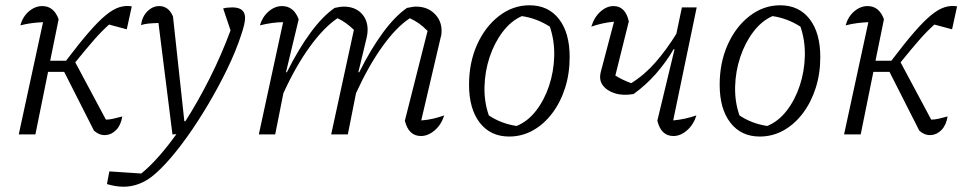

<svg xmlns="http://www.w3.org/2000/svg" viewBox="-20 -509 3659 727"><path d="M51 0 143 -425Q121 -424 101 -421.5Q81 -419 57 -413Q66 -446 89.5 -466Q113 -486 140 -486Q184 -486 202 -436L170 -279H230Q280 -345 316.5 -387Q353 -429 380.5 -451.5Q408 -474 431.5 -481.5Q455 -489 479 -485L460 -398L393 -416Q365 -391 336.5 -358.5Q308 -326 265 -273L381 -56Q394 -56 409 -59.5Q424 -63 443 -68Q438 -36 420.5 -17.5Q403 1 380 2.5Q357 4 336 -14L223 -237H162L114 0Z M633 0 580 -422Q553 -421 539.5 -419.5Q526 -418 514 -414Q518 -446 538 -466Q558 -486 583 -486Q618 -486 635 -447L678 -50H682Q730 -125 774.5 -213.5Q819 -302 853 -394L825 -477Q839 -481 860 -481Q908 -481 908 -441Q908 -420 893 -376Q873 -315 840.5 -248Q808 -181 769 -115Q730 -49 689 8.5Q648 66 609 108.5Q570 151 539 171Q495 198 448 198Q418 198 385 188L394 140L515 148Q548 121 581.5 83Q615 45 648 -1Z M960 0 1052 -425Q1013 -425 964 -413Q974 -446 997.5 -466Q1021 -486 1048 -486Q1092 -486 1111 -436L1063 -236L1066 -235Q1110 -323 1156 -385.5Q1202 -448 1247 -479Q1260 -482 1267.5 -483Q1275 -484 1281 -484Q1323 -484 1347.5 -459.5Q1372 -435 1372 -396Q1372 -381 1368 -365L1337 -236L1340 -235Q1384 -323 1430 -385.5Q1476 -448 1521 -479Q1532 -481 1540 -482.5Q1548 -484 1555 -484Q1598 -484 1625 -457.5Q1652 -431 1652 -393Q1652 -387 1651.5 -381Q1651 -375 1649 -369L1575 -53Q1601 -55 1621.5 -60Q1642 -65 1662 -72Q1651 -37 1626 -15.5Q1601 6 1574 6Q1527 6 1513 -52L1599 -392Q1581 -410 1566 -420.5Q1551 -431 1532 -440Q1481 -407 1428 -333Q1375 -259 1328 -156L1297 0H1234L1320 -396Q1290 -425 1258 -440Q1207 -406 1153.5 -332.5Q1100 -259 1053 -156L1022 0Z M1908 8Q1837 8 1796.5 -44.5Q1756 -97 1756 -188Q1756 -272 1786.5 -340Q1817 -408 1869.5 -448.5Q1922 -489 1985 -489Q2056 -489 2096.5 -437Q2137 -385 2137 -293Q2137 -230 2119.5 -175.5Q2102 -121 2070.5 -79.5Q2039 -38 1997.5 -15Q1956 8 1908 8ZM1936 -32Q1978 -49 2009.5 -89.5Q2041 -130 2059 -184Q2077 -238 2078.5 -296.5Q2080 -355 2062 -408Q2012 -440 1956 -448Q1915 -430 1883.5 -388.5Q1852 -347 1834 -293Q1816 -239 1814.5 -181Q1813 -123 1831 -72Q1877 -41 1936 -32Z M2379 -153Q2340 -146 2309 -155.5Q2278 -165 2262.5 -186Q2247 -207 2255 -237L2305 -427Q2257 -422 2219 -408Q2230 -444 2253.5 -465Q2277 -486 2303 -486Q2348 -486 2361 -428L2310 -223Q2337 -206 2370 -194Q2420 -225 2462 -273Q2504 -321 2541 -381L2562 -481H2618L2529 -53Q2573 -57 2617 -72Q2606 -37 2581.5 -15.5Q2557 6 2530 6Q2483 6 2469 -52L2534 -322L2531 -323Q2501 -272 2463 -229Q2425 -186 2379 -153Z M2857 8Q2786 8 2745.5 -44.5Q2705 -97 2705 -188Q2705 -272 2735.5 -340Q2766 -408 2818.5 -448.5Q2871 -489 2934 -489Q3005 -489 3045.5 -437Q3086 -385 3086 -293Q3086 -230 3068.5 -175.5Q3051 -121 3019.5 -79.5Q2988 -38 2946.5 -15Q2905 8 2857 8ZM2885 -32Q2927 -49 2958.5 -89.5Q2990 -130 3008 -184Q3026 -238 3027.5 -296.5Q3029 -355 3011 -408Q2961 -440 2905 -448Q2864 -430 2832.5 -388.5Q2801 -347 2783 -293Q2765 -239 2763.5 -181Q2762 -123 2780 -72Q2826 -41 2885 -32Z M3176 0 3268 -425Q3246 -424 3226 -421.5Q3206 -419 3182 -413Q3191 -446 3214.5 -466Q3238 -486 3265 -486Q3309 -486 3327 -436L3295 -279H3355Q3405 -345 3441.5 -387Q3478 -429 3505.5 -451.5Q3533 -474 3556.5 -481.5Q3580 -489 3604 -485L3585 -398L3518 -416Q3490 -391 3461.5 -358.5Q3433 -326 3390 -273L3506 -56Q3519 -56 3534 -59.5Q3549 -63 3568 -68Q3563 -36 3545.5 -17.5Q3528 1 3505 2.5Q3482 4 3461 -14L3348 -237H3287L3239 0Z"/></svg>

Font: Piazzolla Light
Style: Italic
Weight: 300
Italic angle: -11.3°
Designer: Juan Pablo del Peral
Foundry: Huerta Tipografica
Version: Version 1.330